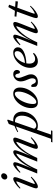

<svg xmlns="http://www.w3.org/2000/svg" viewBox="1206 -1886 948 3401"><g transform="rotate(-90 1680.5 -185.0)"><path d="M247.1 -529.8Q226.6 -529.8 213.9 -542.7Q201.2 -555.7 201.2 -574.7Q201.2 -600.1 220.9 -619.6Q240.7 -639.2 265.6 -639.2Q286.1 -639.2 299.3 -626.5Q312.5 -613.8 312.5 -594.2Q312.5 -568.8 292.7 -549.3Q272.9 -529.8 247.1 -529.8ZM76.2 11.2Q61.5 11.2 53.5 2.9Q45.4 -5.4 45.4 -20Q45.4 -46.9 77.6 -127L142.6 -289.6Q168.9 -355 168.9 -366.7Q168.9 -370.6 165 -370.6Q159.2 -370.6 145.5 -364.5Q131.8 -358.4 105.7 -340.6Q79.6 -322.8 51.3 -297.4L40 -307.6Q83 -356.9 134.5 -390.9Q186 -424.8 213.4 -424.8Q228 -424.8 236.1 -416.5Q244.1 -408.2 244.1 -393.6Q244.1 -368.7 212.9 -288.1L148.4 -124Q122.1 -57.1 122.1 -46.9Q122.1 -43 126 -43Q132.8 -43 145 -47.9Q157.2 -52.7 183.8 -70.1Q210.4 -87.4 241.7 -114.7L251.5 -104Q205.1 -53.2 155.3 -21Q105.5 11.2 76.2 11.2Z M308.1 0 423.3 -289.6Q449.7 -355 449.7 -366.7Q449.7 -370.6 445.8 -370.6Q439.9 -370.6 426.3 -364.5Q412.6 -358.4 386.5 -340.6Q360.4 -322.8 332 -297.4L320.8 -307.6Q363.8 -356.9 406.7 -390.9Q449.7 -424.8 477.1 -424.8Q491.7 -424.8 500 -416.5Q508.3 -408.2 508.3 -393.6Q508.3 -367.2 476.6 -288.1L397 -91.3Q431.2 -162.1 468.8 -220.9Q506.3 -279.8 538.3 -316.4Q570.3 -353 600.6 -378.4Q630.9 -403.8 652.3 -414.3Q673.8 -424.8 688 -424.8Q703.6 -424.8 711.9 -416.5Q720.2 -408.2 720.2 -393.6Q720.2 -367.2 683.1 -274.9L617.7 -111.8Q651.9 -181.2 688.5 -236.6Q725.1 -292 756.6 -326.4Q788.1 -360.8 818.6 -383.8Q849.1 -406.7 871.8 -415.8Q894.5 -424.8 913.1 -424.8Q927.7 -424.8 936 -416.5Q944.3 -408.2 944.3 -393.6Q944.3 -368.7 907.2 -274.9L847.2 -124Q821.8 -61 821.8 -46.9Q821.8 -43 825.7 -43Q832 -43 844.5 -47.9Q856.9 -52.7 883.3 -70.1Q909.7 -87.4 940.4 -114.7L950.7 -104Q904.3 -53.2 854.7 -21Q805.2 11.2 775.9 11.2Q761.2 11.2 752.9 3.2Q744.6 -4.9 744.6 -19.5Q744.6 -45.4 776.9 -126.5L839.4 -282.7Q868.7 -356.4 868.7 -366.7Q868.7 -370.6 864.7 -370.6Q861.8 -370.6 853 -366.5Q844.2 -362.3 827.9 -350.6Q811.5 -338.9 792 -321.3Q772.5 -303.7 747.1 -274.2Q721.7 -244.6 696 -207.8Q670.4 -170.9 640.6 -116.7Q610.8 -62.5 583.5 0H518.6L631.3 -282.7Q660.6 -356.4 660.6 -366.7Q660.6 -370.6 656.7 -370.6Q653.8 -370.6 645 -366.5Q636.2 -362.3 620.1 -350.6Q604 -338.9 584.5 -321.3Q564.9 -303.7 540 -274.2Q515.1 -244.6 489.7 -207.8Q464.4 -170.9 435.3 -116.7Q406.2 -62.5 379.9 0Z M1151.4 11.2Q1113.8 11.2 1083 -3.4L996.6 244.6H1071.8L1063.5 269H858.9L867.2 244.6H923.3L1140.6 -376.5Q1092.3 -360.8 1048.3 -337.4L1040.5 -350.6Q1098.6 -383.8 1149.9 -402.8L1185.1 -503.4L1250.5 -531.7L1263.2 -521.5L1229 -422.9Q1241.2 -424.8 1256.8 -424.8Q1325.7 -424.8 1365 -381.3Q1404.3 -337.9 1404.3 -265.1Q1404.3 -211.9 1383.3 -161.1Q1362.3 -110.4 1328.1 -72.5Q1293.9 -34.7 1247.3 -11.7Q1200.7 11.2 1151.4 11.2ZM1230.5 -394Q1222.7 -394 1218.8 -393.6L1100.6 -54.7Q1117.7 -16.6 1157.7 -16.6Q1197.3 -16.6 1237.8 -53Q1278.3 -89.4 1305.4 -149.7Q1332.5 -210 1332.5 -272.5Q1332.5 -332 1306.2 -363Q1279.8 -394 1230.5 -394Z M1568.4 11.2Q1466.8 11.2 1466.8 -106.4Q1466.8 -184.1 1504.2 -258.3Q1541.5 -332.5 1601.6 -378.7Q1661.6 -424.8 1723.6 -424.8Q1774.4 -424.8 1802.7 -393.6Q1831.1 -362.3 1831.1 -304.7Q1831.1 -229 1792.7 -155.3Q1754.4 -81.5 1693.1 -35.2Q1631.8 11.2 1568.4 11.2ZM1573.7 -16.6Q1610.4 -16.6 1654.3 -67.6Q1698.2 -118.7 1728.8 -194.1Q1759.3 -269.5 1759.3 -333.5Q1759.3 -397 1722.2 -397Q1685.1 -397 1641.8 -346.4Q1598.6 -295.9 1569.1 -219.7Q1539.6 -143.6 1539.6 -76.2Q1539.6 -44.9 1547.6 -30.8Q1555.7 -16.6 1573.7 -16.6Z M1929.2 11.2Q1873.5 11.2 1847.2 -22Q1841.3 -41.5 1841.3 -85Q1841.3 -106.9 1858.9 -106.9Q1881.3 -106.9 1896 -69.3Q1913.6 -24.4 1944.3 -24.4Q1971.2 -24.4 1982.9 -42.7Q1994.6 -61 1994.6 -86.9Q1994.6 -123.5 1966.3 -184.1Q1939.5 -240.7 1939.5 -295.4Q1939.5 -349.6 1978.3 -387.2Q2017.1 -424.8 2069.3 -424.8Q2102.5 -424.8 2122.6 -406.7Q2142.6 -388.7 2142.6 -359.4Q2142.6 -340.3 2132.3 -323.2Q2122.1 -306.2 2104.5 -306.2Q2081.1 -306.2 2076.2 -341.8Q2073.2 -363.3 2063.7 -376Q2054.2 -388.7 2041 -388.7Q2021 -388.7 2011.5 -372.1Q2002 -355.5 2002 -331.1Q2002 -294.4 2032.7 -224.6Q2049.3 -187 2057.1 -161.1Q2064.9 -135.3 2064.9 -108.4Q2064.9 -58.6 2028.8 -23.7Q1992.7 11.2 1929.2 11.2Z M2297.4 11.2Q2243.2 11.2 2211.4 -25.1Q2179.7 -61.5 2179.7 -125.5Q2179.7 -198.7 2218.8 -268.6Q2257.8 -338.4 2320.3 -381.6Q2382.8 -424.8 2448.2 -424.8Q2494.6 -424.8 2519 -400.9Q2543.5 -377 2543.5 -341.8Q2543.5 -278.3 2464.8 -238Q2386.2 -197.8 2259.3 -192.4Q2254.4 -168.5 2254.4 -143.6Q2254.4 -90.3 2277.1 -63.7Q2299.8 -37.1 2336.9 -37.1Q2386.7 -37.1 2431.2 -75.2L2444.8 -59.6Q2416 -26.9 2376.2 -7.8Q2336.4 11.2 2297.4 11.2ZM2433.6 -400.4Q2383.3 -400.4 2334.7 -345.9Q2286.1 -291.5 2265.1 -217.8Q2360.8 -224.1 2418.2 -261.5Q2475.6 -298.8 2475.6 -354.5Q2475.6 -400.4 2433.6 -400.4Z M2567.4 0 2682.6 -289.6Q2709 -355 2709 -366.7Q2709 -370.6 2705.1 -370.6Q2699.2 -370.6 2685.5 -364.5Q2671.9 -358.4 2645.8 -340.6Q2619.6 -322.8 2591.3 -297.4L2580.1 -307.6Q2623 -356.9 2666 -390.9Q2709 -424.8 2736.3 -424.8Q2751 -424.8 2759.3 -416.5Q2767.6 -408.2 2767.6 -393.6Q2767.6 -367.2 2735.8 -288.1L2658.7 -96.7Q2701.7 -186 2748 -253.4Q2794.4 -320.8 2834.2 -356.2Q2874 -391.6 2905.8 -408.2Q2937.5 -424.8 2961.4 -424.8Q2976.1 -424.8 2984.1 -416.5Q2992.2 -408.2 2992.2 -393.6Q2992.2 -365.7 2955.6 -274.9L2895 -124Q2869.6 -59.6 2869.6 -46.9Q2869.6 -43 2873.5 -43Q2879.9 -43 2892.3 -47.9Q2904.8 -52.7 2931.4 -70.1Q2958 -87.4 2988.8 -114.7L2999 -104Q2952.6 -52.7 2902.8 -20.8Q2853 11.2 2823.7 11.2Q2809.1 11.2 2801 3.2Q2793 -4.9 2793 -19.5Q2793 -46.4 2825.2 -126.5L2887.7 -282.7Q2917 -356.4 2917 -366.7Q2917 -370.6 2913.1 -370.6Q2910.2 -370.6 2901.4 -366.5Q2892.6 -362.3 2876.2 -350.6Q2859.9 -338.9 2840.3 -321.3Q2820.8 -303.7 2795.4 -274.2Q2770 -244.6 2744.4 -207.8Q2718.8 -170.9 2689 -116.7Q2659.2 -62.5 2631.8 0Z M3091.8 11.2Q3077.1 11.2 3068.8 3.2Q3060.5 -4.9 3060.5 -20Q3060.5 -42.5 3091.3 -127L3176.3 -360.4L3085.9 -369.1L3091.3 -402.3L3190.4 -395.5L3256.3 -511.7L3298.3 -499L3258.8 -391.1L3360.8 -384.3L3354.5 -342.3L3245.1 -353L3162.6 -126.5Q3138.7 -60.1 3138.7 -48.8Q3138.7 -44.9 3142.6 -44.9Q3149.4 -44.9 3162.8 -50.3Q3176.3 -55.7 3206.1 -75.9Q3235.8 -96.2 3270 -128.4L3279.8 -117.7Q3231 -61 3176.3 -24.9Q3121.6 11.2 3091.8 11.2Z"/></g></svg>

Font: Elstob 18pt
Style: Italic
Weight: 400
Italic angle: -20°
Designer: Peter S. Baker
Version: Version 1.015